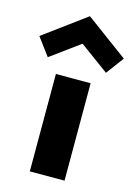

<svg xmlns="http://www.w3.org/2000/svg" viewBox="-173 -908 695 975"><g transform="rotate(15 175.0 -420.0)"><path d="M84 0H266.5V-512H84ZM22 -583.5 175 -695.5 328 -583.5 397 -676.5 175 -840 -47 -676.5Z"/></g></svg>

Font: Spartan ExtraBold
Style: Regular
Weight: 800
Designer: Matt Bailey, Mirko Velimirovic
Foundry: Matt Bailey
Version: Version 1.003; ttfautohint (v1.8.3)